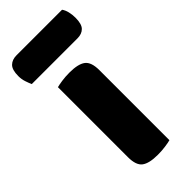

<svg xmlns="http://www.w3.org/2000/svg" viewBox="-254 -737 789 789"><g transform="rotate(-45 141.0 -342.0)"><path d="M150 8Q100 8 78 -8.5Q56 -25 56 -72V-479Q67 -482 87.5 -485Q108 -488 132 -488Q182 -488 204 -471.5Q226 -455 226 -408V-1Q215 2 194.5 5Q174 8 150 8ZM-11 -564Q-16 -575 -21.5 -591.5Q-27 -608 -27 -626Q-27 -663 -12 -677.5Q3 -692 28 -692H293Q301 -681 305 -664.5Q309 -648 309 -630Q309 -593 294.5 -578.5Q280 -564 255 -564Z"/></g></svg>

Font: Baloo 2 ExtraBold
Style: Regular
Weight: 800
Designer: Sarang Kulkarni and Ek Type
Foundry: Ek Type
Version: Version 1.640;hotconv 1.0.111;makeotfexe 2.5.65597; ttfautoh